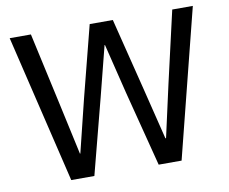

<svg xmlns="http://www.w3.org/2000/svg" viewBox="-77 -795 1061 891"><g transform="rotate(-10 453.5 -349.0)"><path d="M189 0 22 -698H122L196 -362L250 -114H252L313 -362L399 -698H508L592 -362L653 -115H656L711 -362L788 -698H885L709 0H601L510 -354L452 -590H450L390 -354L298 0Z"/></g></svg>

Font: IBM Plex Sans Thai Text
Style: Regular
Weight: 450
Designer: Mike Abbink, Paul van der Laan, Pieter van Rosmalen, Ben Mitchell, Mark Frömberg
Foundry: Bold Monday
Version: Version 1.1